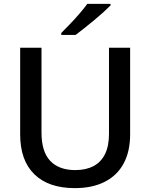

<svg xmlns="http://www.w3.org/2000/svg" viewBox="-20 -960 775 990"><path d="M651 -268Q651 -179 617.5 -117Q584 -55 520 -22.5Q456 10 366 10Q230 10 157 -61.5Q84 -133 84 -267V-714H194V-276Q194 -178 239 -130.5Q284 -83 368 -83Q423 -83 462 -103.5Q501 -124 521.5 -165.5Q542 -207 542 -270V-714H651ZM550 -932Q534 -916 512 -896Q490 -876 464.5 -855Q439 -834 414.5 -814.5Q390 -795 370 -780H296V-790Q316 -810 341.5 -836.5Q367 -863 391 -891Q415 -919 430 -940H550Z"/></svg>

Font: Noto Sans Hebrew Thin Medium
Style: Regular
Weight: 500
Version: Version 3.001